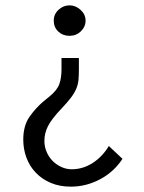

<svg xmlns="http://www.w3.org/2000/svg" viewBox="-20 -685 540 718"><path d="M198 -567Q181 -583 181 -608Q181 -632 199 -648.5Q217 -665 240 -665Q263 -665 281.5 -648Q300 -631 300 -608Q300 -585 282.5 -568Q265 -551 240 -551Q215 -551 198 -567ZM438 -91Q406 -42 354 -14.5Q302 13 245 13Q203 13 170 -1Q137 -15 114 -39Q91 -63 79 -95Q67 -127 67 -163Q67 -215 90.5 -248.5Q114 -282 144 -307L166 -325Q194 -348 202 -371Q210 -394 210 -426V-468H275V-426Q275 -403 273.5 -386.5Q272 -370 265.5 -354Q259 -338 245.5 -320Q232 -302 209 -278Q173 -240 159.5 -213.5Q146 -187 146 -158Q146 -136 154.5 -116.5Q163 -97 177 -83Q191 -69 209.5 -60.5Q228 -52 248 -52Q290 -52 326.5 -75.5Q363 -99 387 -139Z"/></svg>

Font: InconsolataGo
Style: Regular
Weight: 400
Designer: Raph Levien, Kirill Tkachev
Foundry: Cyreal
Version: Version 1.013